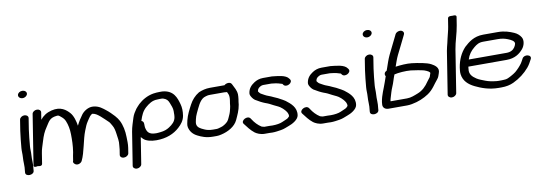

<svg xmlns="http://www.w3.org/2000/svg" viewBox="-62 -1118 4756 1685"><g transform="rotate(-10 2316.5 -275.5)"><path d="M111.6 -454 96.1 -356C88.7 -308.8 84.6 -253.1 79.9 -206.4C77.2 -179 80.8 -151.8 78.7 -127.3C74.8 -83.6 81.9 -45.3 75.2 -3C75.2 -2.8 75.1 -2.4 75.1 -2.1L74.1 11.9C71.5 50.6 149.8 48.3 151 7.4L151.8 -5.4C158.9 -51.3 152 -89.5 155.6 -131.7C157.7 -157.1 154.4 -184.8 156.7 -209.6C161.2 -255.5 165.2 -310.5 172.4 -356L187.9 -454C190.5 -470.5 175.2 -484.5 154.6 -484.5C134 -484.5 114.3 -470.5 111.6 -454ZM130.8 -669.5C128 -651.8 143.6 -635.5 167.3 -635.5C189.3 -635.5 207.7 -650 210.3 -666.5C213.3 -685.7 194.6 -699.5 173 -699.5C152.2 -699.5 133.4 -686.2 130.8 -669.5Z M926.8 -45 919.3 2C916.7 18.7 930.5 32.5 952 32.5C972.6 32.5 992.8 19.6 995.6 2L1003 -45C1008.7 -81.1 1005.8 -110.6 1005.5 -140.7C1005.1 -194.8 993.8 -249.8 972.6 -290.9C965.5 -304.6 952.7 -323.9 938.1 -339.5C919.3 -359.6 894.5 -385.2 870.5 -403.5C845.9 -422.4 815 -451.9 761.2 -455.5C716 -458.5 675 -427.2 657.3 -403.1C637 -375.4 618.3 -346.8 602.4 -313.1C596.4 -353.6 582.5 -405 555.9 -434.1C527.8 -464.9 482.4 -505.9 397.4 -484.9C352.2 -473.8 319.4 -451.4 294.9 -420.2L305 -484C307.7 -501.1 292.4 -514.5 271.7 -514.5C251 -514.5 231.5 -501.1 228.8 -484L158.1 -38C154.2 -13.1 194.3 -25.2 194.3 -25.2C194.3 -25.2 230.4 -13 234.4 -38L249.1 -131C255.2 -169.4 262.3 -183.3 275.7 -228.6C292.2 -283.9 305 -312.9 331.7 -352.2C359.9 -393.7 368.5 -423.5 432.1 -430.6C450.2 -433 452.4 -429.4 468.5 -416.6C485.7 -402.9 498.1 -389.9 506 -370.8C520.9 -335.1 528.7 -295.2 529.4 -250.3C530.2 -199 529.5 -149 520.5 -92.4C518.7 -80.9 515.6 -69.4 514.1 -60L507.5 -18.1C500.2 -6.3 507.7 4.9 516.3 12C538 31.9 571.6 16.3 580.7 -2.3C616.4 -74.8 627.9 -185.2 657.9 -259.6C672.5 -295.7 677.9 -312 694.1 -336.1C702.5 -348.6 714.6 -368.1 722.2 -376.8C726.6 -381.8 737.6 -392.5 745.7 -394.4C774.6 -389.8 791.6 -374.9 812.7 -357.7C832.6 -341.5 857.2 -315.7 877.5 -297.2C885 -290.3 894.2 -271.8 901.8 -259.5C913.8 -239.7 919.6 -212.1 923.4 -183.2C927.6 -151.6 935.4 -115.3 930.1 -82C928.3 -70.6 928.7 -57.5 926.8 -45Z M1090.7 117 1128.1 -119C1132.2 -114.2 1139.1 -107 1144.4 -101.6C1166.2 -79.3 1210 -67.5 1258.7 -67.5C1349.8 -67.5 1417.3 -96.9 1465.9 -141.4C1493.8 -166.9 1519.2 -197.3 1526 -240C1532.2 -279.2 1530.6 -312.8 1522.1 -343.1C1505.9 -401.1 1484.1 -472.3 1383.8 -480.4C1383.4 -480.5 1382.7 -480.5 1382.2 -480.5H1358.5C1347.8 -480.5 1339.2 -479.9 1332.2 -479.5C1326.2 -479.1 1314.1 -478.1 1303.2 -476.2C1245.8 -466.5 1200.2 -437.8 1166.9 -407.5C1151.1 -393 1145 -382.5 1134.5 -371.9C1134.1 -371.5 1133.4 -370.7 1133 -370.1C1118.4 -349.7 1101.8 -323.8 1093.9 -297.4C1083 -260.5 1068 -221.2 1061.2 -178L1014.5 117C1011.9 133.5 1027.2 147.5 1047.8 147.5C1068.4 147.5 1088.1 133.5 1090.7 117ZM1348.8 -419.5H1371.3C1372 -419.5 1376.4 -418.9 1382.7 -416.8C1410.3 -407.8 1421.9 -393.6 1431.5 -369C1441.3 -344 1452.2 -319.6 1452.1 -293.5L1451.7 -275.5L1451.7 -259.3C1451.7 -255.5 1451.2 -249.1 1449.8 -240C1443.6 -201.2 1417.9 -179.4 1385.6 -158.2C1365 -144.6 1339.8 -134.8 1305 -131.4L1284.5 -129.4C1279.1 -128.9 1273.8 -128.5 1267.7 -128.5C1203.7 -128.5 1187.2 -153.8 1179 -197.7L1178.1 -215.1C1177.6 -225.4 1182.3 -248.2 1158 -257.8C1173.5 -307 1188.9 -341.6 1222 -370.2C1249.6 -394 1282.3 -418.5 1327.4 -418.5C1333.1 -418.5 1338.3 -419.5 1348.8 -419.5Z M1791.3 -378.5H1916.3C1927.5 -378.5 1933.9 -377.9 1942.4 -376.4C1942.4 -376.4 1943.4 -373.4 1943.9 -372.4L1951.4 -356.4C1957.5 -343.3 1957.8 -320.9 1954.2 -298L1950.4 -274C1949 -265.1 1949.1 -257.7 1947.6 -248.5C1946.8 -243.4 1945.1 -235.5 1943.2 -228L1936.6 -202C1934.7 -194.7 1933.1 -189.4 1930.5 -184.3C1919.9 -163.5 1911.6 -134.8 1897.3 -119.9C1883.1 -105 1855.7 -87 1837.7 -83C1824.7 -80.1 1810.9 -73.5 1796.8 -73.5H1764.3C1732.2 -73.5 1706.8 -80.2 1690.3 -88L1664.9 -99.9C1639.9 -113.1 1621.4 -130.1 1626.7 -163.5C1627.9 -171.4 1629.9 -180 1632 -189.5C1635.7 -205.6 1641.3 -223.1 1649.6 -240C1674.2 -290.2 1694.6 -345.6 1735.2 -366.2C1740.6 -369 1767.5 -377.5 1772.4 -377.5C1779 -377.5 1785.8 -378.5 1791.3 -378.5ZM2026.7 -274 2030.5 -298C2031.7 -305.7 2032.4 -313.1 2032.7 -320.2L2033.3 -340.2C2033.3 -340.5 2033.3 -340.9 2033.3 -341.2C2030.8 -378.3 2012.8 -404 2000.8 -429.8L1995.8 -439.1C1983.7 -461.8 1945.3 -454.6 1930.6 -439.4C1930.6 -439.4 1928.6 -439.5 1927.2 -439.5H1801C1762.1 -439.5 1728.9 -429.9 1700.9 -417.8C1700.4 -417.6 1699.4 -417.1 1698.7 -416.7C1661.2 -394.4 1632.1 -361.2 1612.8 -324.5C1591.7 -284.4 1568.5 -241.8 1556.4 -192.9C1556.3 -192.7 1556.2 -192.3 1556.2 -192C1553.2 -173.4 1545.3 -152.6 1549.9 -132.3C1558.3 -95.2 1579.8 -66.8 1618.5 -47.2C1652.6 -29.9 1692.7 -12.5 1754.6 -12.5H1787.1C1800.7 -12.5 1812.2 -14.6 1827.7 -18.1C1889.2 -31.9 1953.1 -66 1978.3 -121.1C1995.7 -159.2 2016.2 -199.9 2024.1 -250C2025.4 -258 2025.4 -266 2026.7 -274Z M2272.7 42.5C2300 42.5 2327.9 37.5 2349.4 34.3C2381.1 29.6 2403 17.6 2424.1 10.4C2455.1 0 2510.9 -28.9 2517.1 -68C2528.3 -138.9 2475.3 -179.8 2435.4 -210.5C2424.2 -219.1 2400.5 -231 2390.2 -236.6L2371.8 -246.6C2359 -253.5 2348.3 -255.7 2338.3 -261.4C2323.7 -269.7 2309 -274 2296.7 -279.3L2279.4 -286.1L2263.9 -293.8C2260.6 -295.4 2255.9 -297.9 2252.1 -300.3C2238.9 -308.4 2229.3 -311.2 2223.6 -318.5C2218.5 -325.1 2210.5 -332.8 2210.6 -335.1C2211.2 -338.6 2213.2 -343.5 2213.9 -348C2214.3 -350.4 2215 -352.2 2216.1 -353.9L2224.1 -364.2C2234.6 -373.1 2249.6 -382.5 2265 -382.5H2337.5C2342.3 -382.5 2347.7 -381.2 2354.1 -380.6C2384.7 -377.8 2411.9 -370.6 2433.7 -362.8C2434.2 -362.2 2436.8 -357.9 2439 -354.9C2461.8 -321.1 2528.3 -357.9 2506.6 -390.1L2501.6 -396.9C2476.5 -434.4 2404.2 -437.6 2354.4 -443.4C2353.8 -443.4 2352.9 -443.5 2352.2 -443.5H2274.7C2241.8 -443.5 2215.1 -433 2194 -419.2C2163.9 -399.5 2140.7 -375.3 2134.4 -335C2132.6 -323.6 2134.7 -314.6 2141.4 -302.6C2149.4 -288.2 2163.5 -267.9 2187.9 -257.9L2200.5 -250.6C2211.8 -244 2222.8 -237.7 2236.7 -231.8L2253.1 -224.8C2266.9 -218.9 2279.6 -216 2289.3 -210.5C2315.2 -195.7 2336.7 -186.9 2363.6 -173.4L2379.3 -164.3C2390.2 -157.9 2410.4 -139 2416.6 -131.3C2430.6 -114.2 2443.8 -98.3 2441.5 -72.9C2437.2 -67.7 2432.9 -63 2428 -59C2418.7 -51.2 2396.9 -44.5 2373.7 -33.5C2353.7 -24 2318.2 -18.5 2284.5 -18.5C2279.1 -18.5 2267.7 -19.5 2256.3 -19.5H2212.5C2210 -19.5 2190.6 -24.4 2187.7 -26.1C2157.6 -44.7 2130.2 -74.4 2112.6 -102.8L2106.4 -111.9C2082.7 -147 2013.7 -107.4 2037.8 -76.5C2060.4 -47.5 2085.1 -12.1 2118.4 13.5C2134.2 25.6 2166.7 41.5 2202.9 41.5H2246.6C2258.3 41.5 2265.6 42.5 2272.7 42.5Z M2793.7 42.5C2821 42.5 2848.9 37.5 2870.4 34.3C2902.1 29.6 2924 17.6 2945.1 10.4C2976.1 0 3031.9 -28.9 3038.1 -68C3049.3 -138.9 2996.3 -179.8 2956.4 -210.5C2945.2 -219.1 2921.5 -231 2911.2 -236.6L2892.8 -246.6C2880 -253.5 2869.3 -255.7 2859.3 -261.4C2844.7 -269.7 2830 -274 2817.7 -279.3L2800.4 -286.1L2784.9 -293.8C2781.6 -295.4 2776.9 -297.9 2773.1 -300.3C2759.9 -308.4 2750.3 -311.2 2744.6 -318.5C2739.5 -325.1 2731.5 -332.8 2731.6 -335.1C2732.2 -338.6 2734.2 -343.5 2734.9 -348C2735.3 -350.4 2736 -352.2 2737.1 -353.9L2745.1 -364.2C2755.6 -373.1 2770.6 -382.5 2786 -382.5H2858.5C2863.3 -382.5 2868.7 -381.2 2875.1 -380.6C2905.7 -377.8 2932.9 -370.6 2954.7 -362.8C2955.2 -362.2 2957.8 -357.9 2960 -354.9C2982.8 -321.1 3049.3 -357.9 3027.6 -390.1L3022.6 -396.9C2997.5 -434.4 2925.2 -437.6 2875.4 -443.4C2874.8 -443.4 2873.9 -443.5 2873.2 -443.5H2795.7C2762.8 -443.5 2736.1 -433 2715 -419.2C2684.9 -399.5 2661.7 -375.3 2655.4 -335C2653.6 -323.6 2655.7 -314.6 2662.4 -302.6C2670.4 -288.2 2684.5 -267.9 2708.9 -257.9L2721.5 -250.6C2732.8 -244 2743.8 -237.7 2757.7 -231.8L2774.1 -224.8C2787.9 -218.9 2800.6 -216 2810.3 -210.5C2836.2 -195.7 2857.7 -186.9 2884.6 -173.4L2900.3 -164.3C2911.2 -157.9 2931.4 -139 2937.6 -131.3C2951.6 -114.2 2964.8 -98.3 2962.5 -72.9C2958.2 -67.7 2953.9 -63 2949 -59C2939.7 -51.2 2917.9 -44.5 2894.7 -33.5C2874.7 -24 2839.2 -18.5 2805.5 -18.5C2800.1 -18.5 2788.7 -19.5 2777.3 -19.5H2733.5C2731 -19.5 2711.6 -24.4 2708.7 -26.1C2678.6 -44.7 2651.2 -74.4 2633.6 -102.8L2627.4 -111.9C2603.7 -147 2534.7 -107.4 2558.8 -76.5C2581.4 -47.5 2606.1 -12.1 2639.4 13.5C2655.2 25.6 2687.7 41.5 2723.9 41.5H2767.6C2779.3 41.5 2786.6 42.5 2793.7 42.5Z M3183.6 -454 3168.1 -356C3160.7 -308.8 3156.6 -253.1 3151.9 -206.4C3149.2 -179 3152.8 -151.8 3150.7 -127.3C3146.8 -83.6 3153.9 -45.3 3147.2 -3C3147.2 -2.8 3147.1 -2.4 3147.1 -2.1L3146.1 11.9C3143.5 50.6 3221.8 48.3 3223 7.4L3223.8 -5.4C3230.9 -51.3 3224 -89.5 3227.6 -131.7C3229.7 -157.1 3226.4 -184.8 3228.7 -209.6C3233.2 -255.5 3237.2 -310.5 3244.4 -356L3259.9 -454C3262.5 -470.5 3247.2 -484.5 3226.6 -484.5C3206 -484.5 3186.3 -470.5 3183.6 -454ZM3202.8 -669.5C3200 -651.8 3215.6 -635.5 3239.3 -635.5C3261.3 -635.5 3279.7 -650 3282.3 -666.5C3285.3 -685.7 3266.6 -699.5 3245 -699.5C3224.2 -699.5 3205.4 -686.2 3202.8 -669.5Z M3416.1 -273.8C3450.6 -282.8 3518 -287.9 3563.6 -283.6C3586 -281.5 3662 -269 3679 -263.3C3705.7 -254.4 3733.1 -240.1 3727.8 -229C3723.1 -219 3722.5 -211.1 3718.1 -200.4C3714.1 -190.7 3702.5 -180.8 3690.3 -162.4C3664.4 -123.4 3632 -90.3 3586.3 -73.2C3557.8 -62.4 3525.8 -47.5 3488 -47.5H3342C3342.1 -49.5 3341.9 -52.3 3342.6 -56.6C3343.2 -60.9 3344.6 -66.5 3345.9 -70.3C3357.4 -106.9 3364.9 -138.7 3378.9 -170.2C3394.1 -204.3 3401.3 -237.7 3416.1 -273.8ZM3264.5 -37C3260.2 -10.2 3277.6 13.5 3313.3 13.5H3478.3C3493.1 13.5 3505.2 12 3521.5 9.2C3581.3 -1.4 3630.9 -23.1 3672.9 -50.8C3722.6 -83.6 3745.7 -129.8 3778 -166.8C3790.8 -181.5 3796.1 -200.3 3801.7 -217.9C3820.3 -266 3776.3 -291.5 3751 -305.5C3714.8 -325.6 3634.3 -338 3582.3 -344.4C3539.1 -349.7 3480.4 -344.8 3438.3 -338.8C3450.3 -373 3460.9 -405.8 3476.1 -436.9C3497.8 -481.5 3533 -549.9 3553.3 -593L3558.9 -604.8C3562.5 -612.4 3562.5 -621.1 3558.3 -628.1C3542.3 -654.3 3498.4 -641.6 3487.4 -620.2L3481.6 -608C3461 -564.3 3426.6 -498.3 3404.3 -451C3386.2 -412.9 3375.2 -376.8 3360.6 -335L3354.3 -317.7C3329.7 -307.9 3328.7 -284.9 3338.1 -272C3331.2 -252 3325.7 -235 3319.9 -220C3301.6 -165.7 3275.8 -116.6 3265.9 -54C3264.9 -47.6 3265.1 -41.2 3264.5 -37Z M3878.5 12.5C3899.1 12.5 3918.9 -1.5 3921.5 -18L3981.5 -397C3992.2 -464.6 4018.1 -533.3 4029.3 -604L4040.9 -677C4044.2 -698.3 4010.1 -692.5 4005.2 -692.5C4000.3 -692.5 3968 -698.3 3964.6 -677L3953 -604C3947.8 -571.2 3937.2 -536.8 3929.4 -501.7L3920.8 -463.7C3915.9 -441.7 3909.1 -421.4 3905.3 -397L3845.2 -18C3842.6 -1.5 3857.9 12.5 3878.5 12.5Z M4081 -289.5C4093.8 -331 4116 -360.9 4149.2 -387.8C4174 -407.8 4193.9 -421.5 4234 -421.5H4362.8C4400.7 -421.5 4426.2 -414.8 4451.6 -404.7C4479.7 -393.4 4509.1 -378.8 4505.4 -355C4503.9 -345.9 4497.8 -334 4491.7 -324.6C4478.1 -304 4454.4 -289.5 4418.1 -289.5ZM4331.7 -59.5H4306.7C4299.7 -59.5 4294 -59.9 4288.9 -60.4C4251.4 -64.3 4219.9 -70.3 4191.7 -81.3C4165 -91.8 4137.9 -101.1 4118.4 -114C4085.3 -135.9 4057.2 -161.1 4064.6 -208C4065.7 -215.1 4065.7 -221.7 4066.6 -228.5H4408.4C4480.9 -228.5 4525.9 -260.6 4557 -298.1C4579.7 -325.4 4591.1 -371.3 4573.4 -400.5C4561.4 -420.4 4541.1 -439.3 4515.5 -450.2C4477.6 -466.4 4435.3 -482.5 4372.4 -482.5H4243.7C4159.2 -482.5 4110 -439.8 4071.3 -404.5C4071.1 -404.3 4070.7 -403.9 4070.4 -403.6C4029.3 -359.8 4002 -302.2 3991 -233C3989.6 -224 3989.1 -216.2 3987.9 -205.6C3986.8 -194.9 3987 -184.7 3988.4 -173.8C3996.3 -113.7 4037.5 -76.5 4090.7 -50.6C4142.3 -25.5 4210.6 1.5 4297 1.5H4322C4364 1.5 4399.1 -6 4430.3 -20.5C4488.5 -47.6 4536.3 -85.1 4573.8 -128.9C4593.1 -151.5 4604.8 -175.1 4617.3 -198.3C4637.7 -236.1 4567 -253.1 4547.7 -215.7C4540.7 -203.5 4533.7 -187.8 4526 -177.1C4508.9 -153.1 4486.7 -129.2 4463.8 -109.9C4456.5 -103.7 4433.2 -88.9 4420 -82.2C4395.5 -69.8 4382 -60.5 4354.3 -60.5C4347.5 -60.5 4340.4 -59.5 4331.7 -59.5Z"/></g></svg>

Font: CiSf OpenHand
Style: BdExtObl
Weight: 400
Foundry: Cannot Into Space Fonts
Version: Version 0.7892